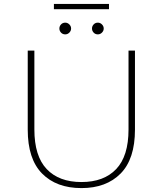

<svg xmlns="http://www.w3.org/2000/svg" viewBox="-20 -959 833 983"><path d="M397 4Q269 4 195.5 -70.5Q122 -145 122 -295V-700H156V-296Q156 -160 219 -93.5Q282 -27 397 -27Q512 -27 575 -93.5Q638 -160 638 -296V-700H671V-295Q671 -145 597.5 -70.5Q524 4 397 4ZM314 -783Q301 -783 292.5 -792Q284 -801 284 -813Q284 -825 292.5 -834Q301 -843 314 -843Q326 -843 335 -834Q344 -825 344 -813Q344 -801 335 -792Q326 -783 314 -783ZM481 -783Q468 -783 459.5 -792Q451 -801 451 -813Q451 -825 459.5 -834Q468 -843 481 -843Q493 -843 502 -834Q511 -825 511 -813Q511 -801 502 -792Q493 -783 481 -783ZM256 -912V-939H538V-912Z"/></svg>

Font: Montserrat ExtraLight
Style: Regular
Weight: 200
Designer: Julieta Ulanovsky
Foundry: Julieta Ulanovsky
Version: Version 9.000; ttfautohint (v1.8.4.7-5d5b)